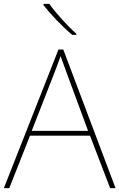

<svg xmlns="http://www.w3.org/2000/svg" viewBox="-20 -972 617 992"><path d="M235 -952H205V-945C240 -900 300 -836 353 -792H374V-798C329 -838 264 -909 235 -952ZM549 0H577L307 -716H282L0 0H28L135 -271H445ZM325 -594 435 -296H144L260 -593C270 -620 283 -652 293 -682C306 -645 317 -617 325 -594Z"/></svg>

Font: Noto Sans Lao Thin
Style: Regular
Weight: 100
Designer: Monotype Design Team
Foundry: Monotype Imaging Inc.
Version: Version 2.003